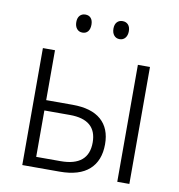

<svg xmlns="http://www.w3.org/2000/svg" viewBox="-80 -787 803 860"><g transform="rotate(10 321.5 -356.5)"><path d="M78 -532H133V-305H253Q339 -305 383 -266.5Q427 -228 427 -156Q427 -81 382 -40.5Q337 0 248 0H78ZM510 -532H565V0H510ZM244 -47Q371 -47 371 -154Q371 -258 249 -258H133V-47ZM240 -713Q256 -713 265 -702.5Q274 -692 274 -673Q274 -653 265 -642Q256 -631 240 -631Q224 -631 214.5 -642.5Q205 -654 205 -673Q205 -692 214.5 -702.5Q224 -713 240 -713ZM409 -713Q425 -713 434.5 -702.5Q444 -692 444 -673Q444 -654 434.5 -642.5Q425 -631 409 -631Q393 -631 383.5 -642.5Q374 -654 374 -673Q374 -692 383.5 -702.5Q393 -713 409 -713Z"/></g></svg>

Font: Noto Sans UI NarrowLight
Style: Regular
Weight: 300
Width: 4
Designer: Monotype Design Team
Foundry: Monotype Imaging Inc.
Version: Version 1.001